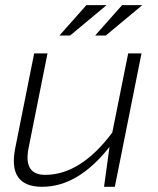

<svg xmlns="http://www.w3.org/2000/svg" viewBox="-20 -718 609 738"><path d="M523.9 -512.7 421.4 0H379.9L400.9 -153.3Q280.3 0 142.1 0Q8.8 0 38.6 -148.9L111.3 -512.7H162.6L89.8 -148.9Q69.3 -45.9 153.8 -45.9Q290 -45.9 411.6 -208.5L472.7 -512.7ZM312 -698.2H389.6L249.5 -581.5H208.5ZM449.2 -698.2H526.9L386.7 -581.5H345.7Z"/></svg>

Font: Sansation Light
Style: Light Italic
Weight: 300
Designer: Bernd Montag
Version: Version 1.301